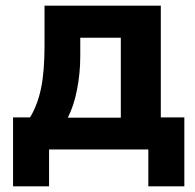

<svg xmlns="http://www.w3.org/2000/svg" viewBox="-20 -527 688 677"><path d="M26 130V-113H86Q113 -158 125 -217Q137 -276 137 -365V-507H547V-113H630V130H503V0H153V130ZM219 -112H406V-394H263V-328Q263 -269 251.5 -210.5Q240 -152 219 -112Z"/></svg>

Font: Mulish ExtraBold
Style: Regular
Weight: 800
Designer: Vernon Adams
Foundry: Vernon Adams
Version: Version 3.603; ttfautohint (v1.8.3)